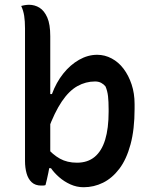

<svg xmlns="http://www.w3.org/2000/svg" viewBox="-20 -775 640 806"><path d="M171 2Q169 3 165.5 3.5Q162 4 159 4Q156 4 153 4Q128 4 113 -10Q98 -24 91.5 -47.5Q85 -71 85 -99Q85 -175 85 -244.5Q85 -314 85 -380Q85 -446 85 -514Q85 -582 85 -656Q85 -686 81.5 -708.5Q78 -731 69 -750Q73 -751 77 -752Q81 -753 85 -753.5Q89 -754 93 -754.5Q97 -755 101 -755Q126 -755 146 -742.5Q166 -730 178.5 -701.5Q191 -673 191 -623Q191 -561 191 -499.5Q191 -438 191 -377.5Q191 -317 191 -256Q191 -195 191 -134Q191 -121 190 -106.5Q189 -92 187.5 -78Q186 -64 183 -50Q180 -36 177 -22.5Q174 -9 171 2ZM174 -69V-158Q201 -126 231.5 -109Q262 -92 303 -92Q348 -92 377.5 -116.5Q407 -141 421.5 -188.5Q436 -236 436 -306V-316Q436 -349 433.5 -371Q431 -393 423 -412Q416 -421 405 -427Q394 -433 379 -433Q340 -433 305 -413.5Q270 -394 239.5 -349Q209 -304 181 -228V-380H198Q216 -429 245.5 -466Q275 -503 312 -524Q349 -545 388 -545Q420 -545 449 -529.5Q478 -514 499 -486Q520 -458 532.5 -420.5Q545 -383 545 -338V-318Q545 -232 528 -169Q511 -106 481 -66.5Q451 -27 412.5 -8Q374 11 331 11Q302 11 275.5 -1Q249 -13 228 -31.5Q207 -50 194 -69Z"/></svg>

Font: Recursive Casual Medium
Style: Regular
Weight: 500
Version: Version 1.047